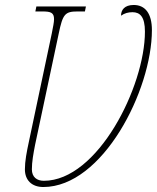

<svg xmlns="http://www.w3.org/2000/svg" viewBox="-20 -740 630 771"><path d="M154 11C392 11 590 -377 590 -619C590 -686 563 -720 517 -720C480 -720 466 -700 466 -677C480 -687 495 -691 512 -691C542 -691 562 -673 562 -613C562 -392 372 -14 156 -14C128 -14 108 -29 108 -60C108 -90 114 -123 121 -159L216 -606C232 -683 241 -694 291 -694H321L325 -714H126L122 -694H151C184 -694 197 -689 197 -663C197 -650 193 -632 188 -606L96 -171C87 -129 80 -93 80 -60C80 -17 107 11 154 11Z"/></svg>

Font: Noto Serif Condensed Thin
Style: Italic
Weight: 100
Width: 3
Italic angle: -12°
Designer: Monotype Design Team
Foundry: Monotype Imaging Inc.
Version: Version 2.013